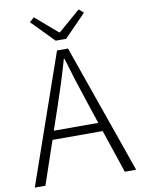

<svg xmlns="http://www.w3.org/2000/svg" viewBox="-100 -1000 787 1067"><g transform="rotate(-10 294.0 -466.5)"><path d="M264 -784H323L446 -910L420 -933L296 -826H291L167 -933L141 -910ZM8 0H68L151 -244H434L516 0H580L324 -729H262ZM167 -293 212 -425C241 -511 266 -587 291 -676H295C321 -587 345 -511 374 -425L418 -293Z"/></g></svg>

Font: Noto Sans KR Light
Style: Regular
Weight: 300
Designer: Ryoko NISHIZUKA 西塚涼子 (kana, bopomofo & ideographs); Paul D. Hunt (Latin, Greek & Cyrillic); Sandoll Communications 산돌커뮤니
Foundry: Adobe
Version: Version 2.004;hotconv 1.0.118;makeotfexe 2.5.65603